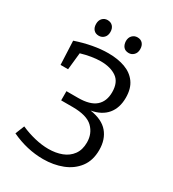

<svg xmlns="http://www.w3.org/2000/svg" viewBox="-208 -983 996 1105"><g transform="rotate(30 289.5 -430.5)"><path d="M254 9Q147 9 43 -40L67 -100Q112 -80 160 -68.5Q208 -57 251 -57Q300 -57 339.5 -72Q379 -87 402.5 -119Q426 -151 426 -200Q426 -259 386.5 -297.5Q347 -336 252 -336H176V-397H253Q332 -397 369.5 -429.5Q407 -462 407 -523Q407 -589 367 -617Q327 -645 262 -645Q233 -645 200 -639.5Q167 -634 133 -624L121 -511H71L64 -668Q120 -687 174 -697Q228 -707 277 -707Q340 -707 388 -689.5Q436 -672 463.5 -634Q491 -596 491 -535Q491 -467 455.5 -424.5Q420 -382 352 -370Q433 -358 471 -313Q509 -268 509 -198Q509 -128 474 -82Q439 -36 381 -13.5Q323 9 254 9ZM376 -766Q353 -766 341 -780Q329 -794 328 -818Q328 -842 342 -856Q356 -870 376 -870Q398 -870 410.5 -856Q423 -842 423 -818Q423 -794 409 -780Q395 -766 376 -766ZM177 -766Q155 -766 142.5 -780Q130 -794 130 -818Q130 -842 143.5 -856Q157 -870 177 -870Q199 -870 212 -856Q225 -842 225 -818Q225 -794 211 -780Q197 -766 177 -766Z"/></g></svg>

Font: Bitter
Style: Regular
Weight: 400
Designer: Sol Matas, and Bitter project Authors
Foundry: Sol Matas
Version: Version 2.001